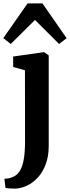

<svg xmlns="http://www.w3.org/2000/svg" viewBox="-40 -868 413 1131"><path d="M52 243Q41 243 28.5 242.5Q16 242 6 241Q-4 240 -8 238.5L-14 185Q-7 185 7.8 183Q22.5 181 38 173.5Q64 162 79 135Q94 108 100.8 65.8Q107.5 23.5 107.5 -33L107 -454L37.5 -473.5V-535L216 -560.5H220.5L247 -541.5V-9Q247 53 229.2 100Q211.5 147 182.5 178.2Q153.5 209.5 119.2 225.5Q85 241.5 52 243ZM23.5 -609 -20.5 -643.5 122.5 -848H210L352.5 -643L308 -609L166 -750.5Z"/></svg>

Font: Merriweather 36pt
Style: Bold
Weight: 700
Designer: Eben Sorkin
Foundry: Eben Sorkin
Version: Version 2.100